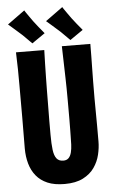

<svg xmlns="http://www.w3.org/2000/svg" viewBox="-61 -951 596 1001"><g transform="rotate(-5 237.0 -450.0)"><path d="M237 10Q183 10 147 -5.5Q111 -21 88.5 -48.5Q66 -76 55.5 -113Q45 -150 45 -193Q45 -228 45.5 -270.5Q46 -313 46 -355.5Q46 -398 46 -432Q46 -477 46 -520Q46 -563 45.5 -606.5Q45 -650 43 -696L191 -695Q190 -662 189 -625.5Q188 -589 187.5 -553Q187 -517 186.5 -484.5Q186 -452 186 -426Q186 -397 185.5 -372Q185 -347 185 -325Q185 -303 185 -285Q185 -267 185 -252Q185 -204 189 -173Q193 -142 205 -127Q217 -112 240 -112Q258 -112 268 -122.5Q278 -133 282.5 -151Q287 -169 288 -192Q289 -215 289 -239Q289 -249 289.5 -269Q290 -289 290 -326Q290 -363 290 -424Q290 -488 288.5 -540.5Q287 -593 286 -634.5Q285 -676 284 -707L433 -706Q433 -673 432.5 -642.5Q432 -612 431.5 -580Q431 -548 430.5 -510Q430 -472 430 -422Q431 -337 431 -277.5Q431 -218 431 -195Q431 -163 422.5 -127Q414 -91 392.5 -60Q371 -29 333 -9.5Q295 10 237 10ZM331 -735Q333 -734 322.5 -744Q312 -754 298 -768.5Q284 -783 272 -793Q260 -804 246 -816Q232 -828 222.5 -836.5Q213 -845 213 -844L304 -910Q303 -911 309.5 -901Q316 -891 326.5 -876.5Q337 -862 346 -849Q358 -833 371 -817Q384 -801 392.5 -791Q401 -781 399 -782ZM132 -735Q134 -734 123.5 -744Q113 -754 99 -768.5Q85 -783 73 -793Q61 -804 47 -816Q33 -828 23.5 -836.5Q14 -845 14 -844L105 -910Q104 -911 110.5 -901Q117 -891 127.5 -876.5Q138 -862 147 -849Q159 -833 172 -817Q185 -801 193.5 -791Q202 -781 200 -782Z"/></g></svg>

Font: Truculenta Black
Style: Regular
Weight: 900
Version: Version 1.002